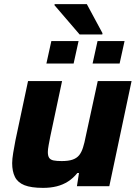

<svg xmlns="http://www.w3.org/2000/svg" viewBox="-20 -903 666 931"><path d="M189 8Q131 8 98.5 -5Q66 -18 52.5 -45Q39 -72 39 -112Q39 -132 44 -162Q49 -192 55 -223L116 -510H281L224 -242Q220 -222 216 -200Q212 -178 212 -166Q212 -147 218.5 -137.5Q225 -128 240 -125Q255 -122 279 -122Q312 -122 332 -129Q352 -136 363.5 -150Q375 -164 382.5 -187.5Q390 -211 396 -243L454 -510H618L510 0H353L363 -64H355Q335 -39 310 -23Q285 -7 255 0.5Q225 8 189 8ZM429 -595 453 -704H584L560 -595ZM205 -595 229 -704H361L337 -595ZM366 -736 244 -878 245 -883H401L477 -742L476 -736Z"/></svg>

Font: Saira SemiExpanded
Style: Bold Italic
Weight: 700
Width: 6
Italic angle: -12°
Designer: Hector Gatti with collaboration of the Omnibus-Type team
Foundry: Omnibus-Type
Version: Version 1.101